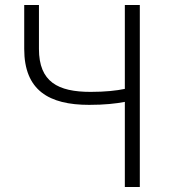

<svg xmlns="http://www.w3.org/2000/svg" viewBox="-20 -749 686 769"><path d="M480 0H540V-729H480V-393C447 -386 401 -381 343 -381C212 -381 136 -421 136 -553V-729H77V-553C77 -387 176 -329 337 -329C398 -329 444 -334 480 -341Z"/></svg>

Font: Noto Sans CJK Light
Style: Regular
Weight: 300
Designer: Ryoko NISHIZUKA (kana & ideographs); Paul D. Hunt (Latin, Greek & Cyrillic); Wenlong ZHANG (bopomofo); Sandoll Communica
Foundry: Adobe Systems Incorporated
Version: Version 1.000;PS 1;hotconv 1.0.78;makeotf.lib2.5.61930